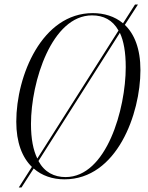

<svg xmlns="http://www.w3.org/2000/svg" viewBox="-20 -782 656 849"><path d="M63 47H75L129 -37C165 -5 213 11 265 11C497 11 601 -279 601 -472C601 -567 574 -632 532 -672L590 -762H577L524 -679C487 -710 440 -724 390 -724C166 -724 52 -448 52 -244C52 -152 78 -86 121 -44ZM117 -234C117 -421 209 -714 387 -714C437 -714 478 -694 504 -647L145 -81C127 -118 117 -168 117 -234ZM270 1C220 1 177 -20 150 -70L510 -637C527 -601 536 -551 536 -485C536 -300 451 1 270 1Z"/></svg>

Font: Noto Serif Display Condensed Light
Style: Italic
Weight: 300
Width: 3
Italic angle: -12°
Designer: Monotype Design Team
Foundry: Monotype Imaging Inc.
Version: Version 2.009